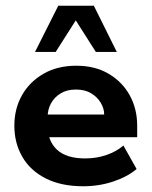

<svg xmlns="http://www.w3.org/2000/svg" viewBox="-20 -639 528 669"><path d="M270 10Q193 10 139 -17.5Q85 -45 57.5 -93Q30 -141 30 -201Q30 -260 56.5 -307Q83 -354 131.5 -382Q180 -410 246 -410Q311 -410 358.5 -382Q406 -354 432 -307Q458 -260 458 -201V-161H95V-240H343Q343 -261 331 -281Q319 -301 297.5 -314Q276 -327 244 -327Q213 -327 191 -313.5Q169 -300 157.5 -278.5Q146 -257 146 -232V-201Q146 -148 178.5 -117.5Q211 -87 277 -87Q316 -87 351 -99Q386 -111 410 -132L456 -50Q424 -23 374.5 -6.5Q325 10 270 10ZM102 -458 183 -619H307L387 -458H314L244 -568L174 -458Z"/></svg>

Font: Rokkitt
Style: Bold
Weight: 700
Designer: Vernon Adams
Foundry: Vernon Adams
Version: Version 3.103